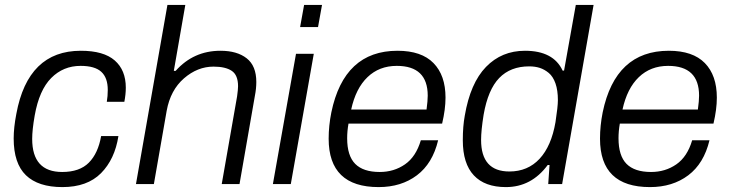

<svg xmlns="http://www.w3.org/2000/svg" viewBox="-20 -743 2946 775"><path d="M231.9 12.2Q134.3 12.2 84.7 -35.6Q35.2 -83.5 35.2 -184.1Q35.2 -228 45.9 -283.2Q92.8 -538.1 306.2 -538.1Q398.4 -538.1 443.1 -499Q487.8 -460 487.8 -389.2Q487.8 -362.3 481.9 -332H411.1Q415 -355 415 -379.9Q415 -429.2 388.9 -453.1Q362.8 -477.1 305.2 -477.1Q235.4 -477.1 186.8 -428.2Q138.2 -379.4 120.1 -276.9Q109.9 -218.8 109.9 -182.1Q109.9 -48.8 231 -48.8Q301.3 -48.8 338.6 -86.4Q376 -124 388.2 -193.8H458Q443.4 -100.1 387.7 -43.9Q332 12.2 231.9 12.2Z M528.8 0 655.8 -723.1H728L681.6 -457H689Q761.2 -538.1 870.1 -538.1Q937 -538.1 975.8 -507.6Q1014.6 -477.1 1014.6 -412.1Q1014.6 -385.7 1008.8 -356L946.8 0H875L937 -354Q940.9 -382.3 940.9 -395Q940.9 -439.9 915.5 -457Q890.1 -474.1 841.8 -474.1Q777.3 -474.1 722.7 -426.8Q668 -379.4 652.8 -295.9L601.1 0Z M1191.4 -633.8 1207.5 -723.1H1279.8L1263.7 -633.8ZM1081.5 0 1174.8 -525.9H1246.6L1153.8 0Z M1508.3 12.2Q1306.6 12.2 1306.6 -183.1Q1306.6 -235.4 1317.4 -289.1Q1368.7 -538.1 1584.5 -538.1Q1681.2 -538.1 1729.7 -488.5Q1778.3 -439 1778.3 -349.1Q1778.3 -301.8 1764.6 -244.1H1386.7Q1381.3 -213.9 1381.3 -185.1Q1381.3 -114.3 1413.8 -81.5Q1446.3 -48.8 1512.7 -48.8Q1570.3 -48.8 1614.7 -79.6Q1659.2 -110.4 1678.7 -176.8H1748.5Q1726.1 -83 1662.8 -35.4Q1599.6 12.2 1508.3 12.2ZM1397.5 -300.8H1701.7Q1706.5 -335.9 1706.5 -356.9Q1706.5 -477.1 1581.5 -477.1Q1510.7 -477.1 1463.4 -431.6Q1416 -386.2 1397.5 -300.8Z M2022 12.2Q1937 12.2 1892.6 -35.2Q1848.1 -82.5 1848.1 -176.8Q1848.1 -233.4 1856 -275.9Q1878.4 -407.7 1941.7 -472.9Q2004.9 -538.1 2099.1 -538.1Q2213.9 -538.1 2251 -458H2256.8L2304.2 -723.1H2376L2249 0H2192.9L2198.2 -77.1H2190.9Q2125 12.2 2022 12.2ZM2036.1 -50.8Q2110.4 -50.8 2158 -102.1Q2205.6 -153.3 2222.2 -250Q2231.9 -313 2231.9 -338.9Q2231.9 -378.4 2222.2 -406.2Q2212.4 -434.1 2195.1 -448.5Q2177.7 -462.9 2158.7 -469Q2139.6 -475.1 2116.2 -475.1Q2040.5 -475.1 1995.1 -428.2Q1949.7 -381.3 1932.1 -279.8Q1921.9 -216.3 1921.9 -178.2Q1921.9 -50.8 2036.1 -50.8Z M2603.5 12.2Q2401.9 12.2 2401.9 -183.1Q2401.9 -235.4 2412.6 -289.1Q2463.9 -538.1 2679.7 -538.1Q2776.4 -538.1 2825 -488.5Q2873.5 -439 2873.5 -349.1Q2873.5 -301.8 2859.9 -244.1H2481.9Q2476.6 -213.9 2476.6 -185.1Q2476.6 -114.3 2509 -81.5Q2541.5 -48.8 2607.9 -48.8Q2665.5 -48.8 2710 -79.6Q2754.4 -110.4 2773.9 -176.8H2843.8Q2821.3 -83 2758.1 -35.4Q2694.8 12.2 2603.5 12.2ZM2492.7 -300.8H2796.9Q2801.8 -335.9 2801.8 -356.9Q2801.8 -477.1 2676.8 -477.1Q2606 -477.1 2558.6 -431.6Q2511.2 -386.2 2492.7 -300.8Z"/></svg>

Font: Archivo Light
Style: Italic
Weight: 300
Italic angle: -10°
Designer: Hector Gatti
Foundry: Omnibus-Type
Version: Version 2.001